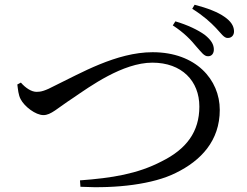

<svg xmlns="http://www.w3.org/2000/svg" viewBox="-20 -820 1040 809"><path d="M857 -583C873 -583 882 -596 881 -614C880 -634 869 -652 843 -673C814 -694 770 -715 719 -730L708 -713C756 -682 785 -651 807 -624C828 -601 840 -582 857 -583ZM940 -660C957 -660 967 -673 966 -690C965 -712 952 -731 926 -749C898 -769 854 -786 800 -800L790 -783C838 -753 867 -726 890 -702C912 -679 924 -659 940 -660ZM53 -464C56 -443 57 -421 67 -402C83 -371 130 -335 163 -335C195 -335 220 -363 289 -408C358 -455 497 -556 622 -556C746 -556 820 -479 820 -371C820 -265 766 -192 661 -140C559 -87 452 -70 317 -60L319 -33C472 -25 626 -44 720 -91C827 -143 906 -227 906 -357C906 -484 806 -600 623 -600C470 -600 317 -510 215 -461C168 -436 152 -433 134 -433C112 -433 87 -450 68 -472Z"/></svg>

Font: Noto Serif SC Medium
Style: Regular
Weight: 500
Designer: Ryoko NISHIZUKA 西塚涼子 (kana & ideographs); Frank Grießhammer (Latin, Greek & Cyrillic); Wenlong ZHANG 张文龙 (bopomofo); San
Foundry: Adobe Systems Incorporated
Version: Version 1.001;PS 1.001;hotconv 16.6.54;makeotf.lib2.5.65590